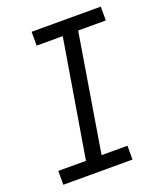

<svg xmlns="http://www.w3.org/2000/svg" viewBox="-136 -824 772 913"><g transform="rotate(-20 250.0 -367.5)"><path d="M26 0V-70H166L265 -665H133V-735H483V-665H343L245 -70H376V0Z"/></g></svg>

Font: Iosevka Curly Oblique
Style: Regular
Weight: 400
Italic angle: -9°
Monospace: yes
Designer: Belleve Invis
Foundry: Belleve Invis
Version: Version 11.1.0; ttfautohint (v1.8.3)